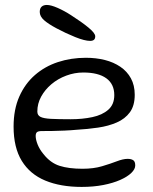

<svg xmlns="http://www.w3.org/2000/svg" viewBox="-20 -704 602 756"><path d="M301.5 32Q218.5 32 158.2 7Q98 -18 65.8 -70.5Q33.5 -123 33.5 -205.5Q33.5 -273 56 -323.8Q78.5 -374.5 117.5 -408.5Q156.5 -442.5 208 -459.5Q259.5 -476.5 318 -476.5Q358 -476.5 392.8 -467.8Q427.5 -459 454 -441Q480.5 -423 495.5 -395.5Q510.5 -368 510.5 -331Q510.5 -288 491.5 -262Q472.5 -236 439.8 -221.8Q407 -207.5 366 -201.5Q325 -195.5 281 -193Q261 -191 234 -189.8Q207 -188.5 182.8 -188.2Q158.5 -188 146 -188Q131 -188 125.8 -183.8Q120.5 -179.5 120.5 -168.5Q120.5 -154.5 128.2 -135Q136 -115.5 151 -97.5Q178.5 -62.5 214.8 -51Q251 -39.5 305 -39.5Q348.5 -39.5 382 -49.5Q415.5 -59.5 440.2 -69Q465 -78.5 482.5 -78.5Q496.5 -78.5 504.5 -73.2Q512.5 -68 512.5 -52.5Q512.5 -38 497 -23Q481.5 -8 453.2 4.5Q425 17 386.5 24.5Q348 32 301.5 32ZM258.5 -234.5Q304.5 -234.5 343.5 -242.8Q382.5 -251 406.2 -271.8Q430 -292.5 430 -329.5Q430 -373 398.5 -395.8Q367 -418.5 308 -418.5Q273.5 -418.5 240.8 -406.2Q208 -394 182.5 -372.5Q157 -351 142 -323.5Q127 -296 127 -265Q127 -250 139.5 -243.8Q152 -237.5 180.8 -236Q209.5 -234.5 258.5 -234.5ZM335 -543Q313.5 -543 276.2 -558Q239 -573 202.5 -592.5Q170.5 -609.5 153.5 -624.5Q136.5 -639.5 136.5 -657Q136.5 -671 144 -677.8Q151.5 -684.5 164.5 -684.5Q180.5 -684.5 207.2 -672.8Q234 -661 260 -644Q301.5 -617.5 328.2 -595.5Q355 -573.5 355 -561Q355 -551.5 349.8 -547.2Q344.5 -543 335 -543Z"/></svg>

Font: Gluten Light
Style: Regular
Weight: 300
Designer: Tyler Finck
Foundry: Etcetera Type Company
Version: Version 1.300